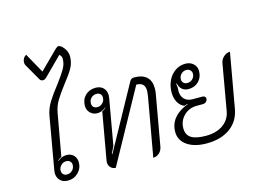

<svg xmlns="http://www.w3.org/2000/svg" viewBox="-122 -1174 1864 1400"><g transform="rotate(-15 810.0 -473.5)"><path d="M150 -69Q150 -75 152 -89L221 -483Q230 -534 258.5 -580.5Q287 -627 333 -685Q380 -747 401 -783.5Q422 -820 422 -857Q422 -870 418 -878Q414 -886 405 -893L270 -758Q257 -745 243 -745Q227 -745 219 -759L148 -883Q142 -894 142 -906Q142 -921 150 -935Q158 -949 172 -956L255 -807L391 -942Q406 -956 415 -956Q423 -956 435 -948Q478 -911 478 -862Q478 -815 455.5 -775Q433 -735 388 -679Q342 -619 317 -577.5Q292 -536 283 -483L227 -171Q206 -160 198 -149L200 -147Q213 -160 230.5 -167Q248 -174 266 -174Q298 -174 319 -153.5Q340 -133 340 -100Q340 -54 308 -22.5Q276 9 229 9Q193 9 171.5 -13Q150 -35 150 -69ZM292 -93Q292 -110 281 -120.5Q270 -131 252 -131Q229 -131 212.5 -114Q196 -97 196 -74Q196 -57 206.5 -46.5Q217 -36 235 -36Q259 -36 275.5 -53Q292 -70 292 -93Z M537 -46Q537 -53 538 -57L601 -413Q619 -422 630 -435L629 -437Q599 -410 565 -410Q533 -410 511 -431.5Q489 -453 489 -485Q489 -533 519.5 -563Q550 -593 598 -593Q634 -593 655.5 -571.5Q677 -550 677 -515Q677 -509 675 -495L614 -149L588 -96L592 -94L856 -574Q866 -593 889 -593Q951 -593 983 -563.5Q1015 -534 1015 -478Q1015 -455 1011 -435L944 -56Q939 -27 919 -9Q899 9 873 9L952 -436Q956 -464 956 -474Q956 -507 940 -522.5Q924 -538 891 -538L590 9Q567 9 552 -7Q537 -23 537 -46ZM632 -510Q632 -528 621.5 -538Q611 -548 593 -548Q569 -548 552.5 -532Q536 -516 536 -491Q536 -473 546.5 -463Q557 -453 576 -453Q599 -453 615.5 -470Q632 -487 632 -510Z M1076 -131Q1076 -190 1111.5 -233.5Q1147 -277 1216 -303L1215 -306L1190 -298Q1159 -311 1142 -342.5Q1125 -374 1125 -415Q1125 -465 1144.5 -505.5Q1164 -546 1198.5 -569.5Q1233 -593 1275 -593Q1311 -593 1335 -571.5Q1359 -550 1359 -516Q1359 -469 1329 -438.5Q1299 -408 1252 -408Q1223 -408 1203.5 -424.5Q1184 -441 1179 -470L1174 -469Q1177 -444 1178 -435Q1176 -421 1176 -414Q1176 -375 1198.5 -352Q1221 -329 1260 -329H1333Q1345 -329 1352 -323.5Q1359 -318 1359 -308Q1359 -294 1348.5 -284.5Q1338 -275 1323 -275H1277Q1219 -275 1179.5 -236Q1140 -197 1140 -141Q1140 -92 1175 -69Q1210 -46 1287 -46Q1365 -46 1416 -82Q1467 -118 1478 -181L1539 -529Q1544 -555 1565.5 -574Q1587 -593 1613 -593L1540 -181Q1524 -91 1455 -41Q1386 9 1278 9Q1186 9 1131 -29Q1076 -67 1076 -131ZM1311 -509Q1311 -525 1299.5 -536Q1288 -547 1271 -547Q1248 -547 1231.5 -530.5Q1215 -514 1215 -491Q1215 -474 1226 -463.5Q1237 -453 1254 -453Q1278 -453 1294.5 -469.5Q1311 -486 1311 -509Z"/></g></svg>

Font: K2D ExtraLight
Style: Italic
Weight: 275
Italic angle: -10°
Designer: Katatrad Aksorn Co.,Ltd.
Foundry: Cadson Demak Co.,Ltd.
Version: Version 1.000; ttfautohint (v1.6)